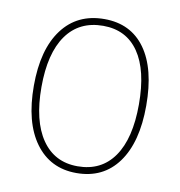

<svg xmlns="http://www.w3.org/2000/svg" viewBox="-67 -599 630 671"><g transform="rotate(10 248.0 -263.5)"><path d="M247 10Q154 10 101 -62.5Q48 -135 48 -265Q48 -394 101.5 -465.5Q155 -537 251 -537Q345 -537 396 -466Q447 -395 447 -264Q447 -134 394.5 -62Q342 10 247 10ZM247 -14Q331 -14 376 -78.5Q421 -143 421 -264Q421 -385 377 -449Q333 -513 251 -513Q166 -513 120.5 -449Q75 -385 75 -265Q75 -145 120 -79.5Q165 -14 247 -14Z"/></g></svg>

Font: Noto Sans SemiCondensed Thin
Style: Regular
Weight: 100
Width: 4
Designer: Monotype Design Team
Foundry: Monotype Imaging Inc.
Version: Version 2.013; ttfautohint (v1.8.4.7-5d5b)